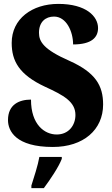

<svg xmlns="http://www.w3.org/2000/svg" viewBox="-20 -744 574 985"><path d="M251 10C408 10 509 -78 509 -208C509 -305 470 -372 336 -432C204 -490 180 -530 180 -576C180 -632 214 -659 257 -659C320 -659 355 -583 355 -516C450 -516 483 -552 483 -600C483 -660 422 -724 279 -724C144 -724 40 -647 40 -524C40 -431 78 -361 211 -299C307 -255 367 -222 367 -154C367 -102 333 -54 271 -54C209 -54 139 -104 139 -233C80 -233 21 -209 21 -128C21 -72 61 10 251 10ZM141 208V221H205C237 178 281 113 297 71V61H182C175 103 153 170 141 208Z"/></svg>

Font: Noto Serif Armenian Condensed Black
Style: Regular
Weight: 900
Width: 3
Designer: Monotype Design Team
Foundry: Monotype Imaging Inc.
Version: Version 2.008